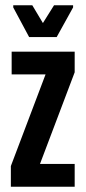

<svg xmlns="http://www.w3.org/2000/svg" viewBox="-20 -705 323 725"><path d="M21 0V-78L152 -424H24V-510H262V-432L131 -86H262V0ZM90 -565 30 -677V-685H102L142 -618L184 -685H256V-677L194 -565Z"/></svg>

Font: Saira Ultra Condensed
Style: Bold
Weight: 700
Width: 1
Designer: Hector Gatti with collaboration of the Omnibus-Type team
Foundry: Omnibus-Type
Version: Version 1.001; ttfautohint (v1.8)